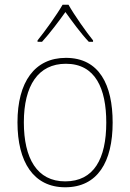

<svg xmlns="http://www.w3.org/2000/svg" viewBox="-20 -783 552 813"><path d="M270 -763H245C221 -721 170 -650 139 -612V-606H158C191 -642 230 -694 257 -732C285 -693 322 -642 356 -606H374V-612C347 -645 294 -720 270 -763ZM457 -264C457 -423 401 -538 259 -538C127 -538 54 -436 54 -265C54 -97 122 10 256 10C393 10 457 -97 457 -264ZM81 -265C81 -421 142 -513 259 -513C384 -513 430 -408 430 -264C430 -110 377 -15 256 -15C137 -15 81 -112 81 -265Z"/></svg>

Font: Noto Sans Thai Looped SemiCondensed Thin
Style: Regular
Weight: 100
Width: 4
Designer: Sasikarn Vongin, Ben Mitchell
Foundry: The Fontpad Ltd
Version: Version 1.001